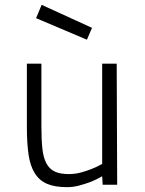

<svg xmlns="http://www.w3.org/2000/svg" viewBox="-20 -763 598 793"><path d="M462 -500 464 0H404L402 -35Q380 -22 355 -12Q334 -4 308.5 3Q283 10 257 10Q207 10 175 -3.5Q143 -17 124 -47Q105 -77 98 -124Q91 -171 91 -239V-500H151V-241Q151 -187 155 -149.5Q159 -112 171.5 -88.5Q184 -65 206 -54.5Q228 -44 264 -44Q290 -44 314 -50.5Q338 -57 358 -65Q381 -74 402 -86V-500ZM360 -648 339 -599 129 -688 152 -743Z"/></svg>

Font: Panefresco 250wt
Style: Regular
Weight: 300
Version: Version 1.000